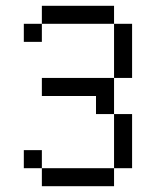

<svg xmlns="http://www.w3.org/2000/svg" viewBox="-20 -645 540 665"><path d="M125 -62.5V0H375V-62.5ZM125 -62.5V-125H62.5V-62.5ZM375 -62.5H437.5V-250H375ZM375 -250Q375 -250 375 -375H125V-312.5H312.5V-250ZM375 -375H437.5V-562.5H375ZM125 -562.5H62.5V-500H125ZM125 -562.5H375V-625H125Z"/></svg>

Font: CalcUnifontExMono
Style: Regular
Weight: 500
Version: Version 15.0.06